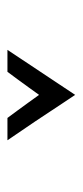

<svg xmlns="http://www.w3.org/2000/svg" viewBox="127 -835 222 516"><g transform="rotate(90 238.0 -577.0)"><path d="M277 -513Q267 -527 255.5 -542.5Q244 -558 235 -571Q226 -558 214.5 -542.5Q203 -527 193 -513L173 -486H114L235 -668L259 -632Q304 -563 357 -486H297Z"/></g></svg>

Font: Josefin Sans
Style: Regular
Weight: 400
Designer: Santiago Orozco
Foundry: Typemade
Version: Version 2.000